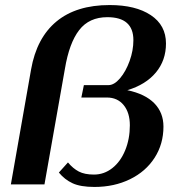

<svg xmlns="http://www.w3.org/2000/svg" viewBox="-20 -730 729 760"><path d="M213 -47 249 -87Q269 -63 292 -51Q315 -39 352 -39Q392 -39 424.5 -64.5Q457 -90 475.5 -135Q494 -180 494 -234Q494 -284 469.5 -314Q445 -344 403 -344H302L312 -393H409Q432 -393 455 -420Q478 -447 493 -488.5Q508 -530 508 -571Q508 -662 405 -662Q333 -662 293.5 -611Q254 -560 237 -458L156 0H23L103 -455Q125 -580 203.5 -645Q282 -710 414 -710Q517 -710 577 -670Q637 -630 637 -558Q637 -491 597 -443Q557 -395 484 -373Q555 -358 591 -321Q627 -284 627 -229Q627 -160 592 -105.5Q557 -51 494.5 -20.5Q432 10 354 10Q299 10 267.5 -4.5Q236 -19 213 -47Z"/></svg>

Font: Fahkwang SemiBold
Style: Italic
Weight: 600
Italic angle: -10°
Version: Version 1.000; ttfautohint (v1.6)